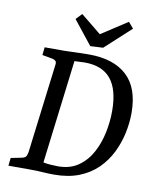

<svg xmlns="http://www.w3.org/2000/svg" viewBox="-85 -819 730 889"><g transform="rotate(10 280.5 -374.5)"><path d="M230 4Q205 4 176 2Q147 0 119 0H15L19 -37L69 -47Q83 -50 88 -56Q93 -62 96 -78L148 -497Q150 -510 145.5 -515Q141 -520 131 -523L81 -532L85 -569H182Q197 -569 216 -570Q235 -571 255 -571.5Q275 -572 294 -572Q409 -572 471.5 -514.5Q534 -457 534 -339Q534 -292 523.5 -243.5Q513 -195 491 -150.5Q469 -106 433.5 -71Q398 -36 347.5 -16Q297 4 230 4ZM241 -37Q298 -37 337 -64.5Q376 -92 399.5 -136Q423 -180 433.5 -231.5Q444 -283 444 -332Q444 -433 403.5 -482.5Q363 -532 280 -532Q269 -532 257.5 -531Q246 -530 232 -530L172 -43Q186 -40 205.5 -38.5Q225 -37 241 -37ZM473 -725 352 -614 292 -611 203 -723 230 -751 326 -673 449 -753Z"/></g></svg>

Font: Yrsa
Style: Italic
Weight: 400
Italic angle: -7.10001°
Designer: Anna Giedrys (Yrsa+Rasa design), David Brezina (Yrsa art-direction, Rasa art-direction, design)
Foundry: Rosetta Type Foundry
Version: Version 2.004